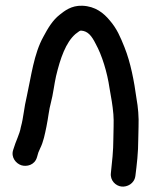

<svg xmlns="http://www.w3.org/2000/svg" viewBox="-20 -562 540 686"><path d="M112.2 -0.5C115.4 -13.5 118.1 -21.3 123.4 -31.8C135.5 -56.2 140.1 -81.8 146 -109.9C152.5 -141.3 154.8 -170 162.1 -196.3C169.3 -222.1 174.5 -265.6 180.3 -290.2C195.5 -353.8 215.1 -410.5 249.7 -440.5C262.7 -450.4 265.3 -452.9 270.2 -452.6C293.9 -450.9 307.4 -434.3 321.9 -405.3C344.2 -365.2 363.2 -303.6 371.3 -247.1C377.7 -210.3 382 -189.1 385.1 -153.8C387.4 -128.5 385 -94.4 385 -65C385 -23.8 380.4 17.6 376.2 56.1C372.8 83.2 393.6 102.2 413.9 104.5C433.9 106.8 460.2 94.6 463.8 66.1C468.8 26.1 474 -16.5 474 -64C474 -78.3 474.3 -93.2 475 -109C476.4 -144.8 473.3 -178.9 467.7 -209.9C459.3 -271.3 446.9 -338.3 424.7 -393.4C409.9 -430.1 398 -459.2 372 -489.2C350.8 -514.8 321.2 -539.7 274 -541.5C234.4 -543 209.8 -522.3 193.7 -509.7C167.5 -489.4 150.7 -460.2 135.1 -431C100.8 -369.4 91.5 -289.1 75.7 -217.8C66 -178.5 63.8 -141 55 -109.9C54.8 -109.2 54.5 -108 54.3 -107.1C50.2 -82.2 36.7 -59.3 27.2 -26.8C18.1 0.4 37.5 22.7 56.7 28.6C74.8 34.1 103.8 28.7 112.2 -0.5Z"/></svg>

Font: Just Breathe
Style: Bd
Weight: 400
Foundry: Cannot Into Space Fonts
Version: Version 0.72